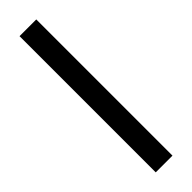

<svg xmlns="http://www.w3.org/2000/svg" viewBox="-315 -740 933 933"><g transform="rotate(-45 151.5 -274.0)"><path d="M94 194V-742H209V194Z"/></g></svg>

Font: Montserrat Thin SemiBold
Style: Regular
Weight: 600
Version: Version 9.000